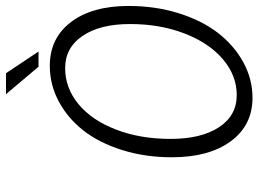

<svg xmlns="http://www.w3.org/2000/svg" viewBox="-132 -728 872 648"><g transform="rotate(-90 304.0 -404.0)"><path d="M402.8 -710 310.1 -819.8H380.9L454.1 -710ZM297.9 12.2Q205.1 12.2 151.1 -61.3Q97.2 -134.8 97.2 -259.8Q97.2 -350.1 121.6 -427.7Q146 -505.4 187.7 -558.6Q229.5 -611.8 285.9 -641.8Q342.3 -671.9 405.8 -671.9Q499.5 -671.9 553.7 -600.3Q607.9 -528.8 607.9 -405.8Q607.9 -315.9 583.5 -237.5Q559.1 -159.2 517.1 -104.7Q475.1 -50.3 418.2 -19Q361.3 12.2 297.9 12.2ZM307.1 -41Q373 -41 428 -87.6Q482.9 -134.3 514.9 -217Q546.9 -299.8 546.9 -400.9Q546.9 -502 507.1 -561Q467.3 -620.1 397.9 -620.1Q331.1 -620.1 276.6 -575.2Q222.2 -530.3 190.7 -448.5Q159.2 -366.7 159.2 -264.2Q159.2 -161.1 198.5 -101.1Q237.8 -41 307.1 -41Z"/></g></svg>

Font: Office Code Pro Light Italic
Style: Regular
Weight: 300
Italic angle: -9°
Designer: Nathan Rutzky & Paul D. Hunt
Foundry: Adobe Systems Incorporated
Version: Version 1.004;PS 001.004;hotconv 1.0.70;makeotf.lib2.5.58329